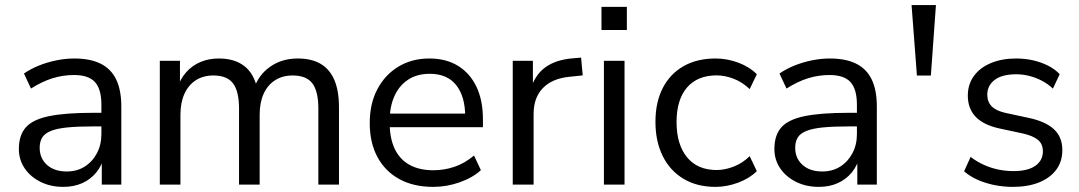

<svg xmlns="http://www.w3.org/2000/svg" viewBox="-20 -725 4239 754"><path d="M228.7 8.9Q178.8 8.9 139.2 -10.8Q99.5 -30.5 76.8 -64.1Q54.1 -97.8 54.1 -139.7Q54.1 -193.7 81.3 -224.7Q108.5 -255.6 172.3 -268.8Q236.1 -282 345.8 -282H391.1V-228.6H347.4Q286.1 -228.6 245 -224.6Q204 -220.5 180 -210.9Q156 -201.3 145.9 -185.1Q135.8 -168.9 135.8 -144.6Q135.8 -103.7 164.4 -77.6Q193 -51.6 242.5 -51.6Q282.3 -51.6 312.6 -70.8Q342.9 -90 360.5 -123.1Q378.2 -156.2 378.2 -198.7V-313.1Q378.2 -374.8 353 -402.6Q327.8 -430.4 270.5 -430.4Q227.4 -430.4 186.3 -417.7Q145.1 -404.9 101.7 -377.3L74.1 -436.3Q100.1 -454.3 133 -467.6Q165.8 -480.8 201.9 -488.1Q237.9 -495.3 271.3 -495.3Q334.3 -495.3 375.3 -474.9Q416.2 -454.5 436.3 -412.9Q456.4 -371.3 456.4 -306.1V0H379.7V-113H389.3Q380.7 -75.4 358.3 -48Q336 -20.7 303.1 -5.9Q270.2 8.9 228.7 8.9Z M607.6 0V-486.3H686.7V-377.7H675.7Q688.1 -415.5 711.4 -441.6Q734.7 -467.7 767.2 -481.5Q799.7 -495.3 839.3 -495.3Q901.4 -495.3 939.7 -465.4Q978 -435.6 990.8 -374.4H976.3Q994.2 -430 1040.5 -462.7Q1086.7 -495.3 1149.4 -495.3Q1203.8 -495.3 1239.5 -474.1Q1275.2 -452.9 1293.2 -410.5Q1311.2 -368.1 1311.2 -303.3V0H1230.2V-298.8Q1230.2 -366 1206.9 -397.3Q1183.7 -428.6 1129 -428.6Q1089.6 -428.6 1060.3 -409.9Q1031 -391.2 1015.3 -356.6Q999.7 -322.1 999.7 -274.7V0H918.7V-298.8Q918.7 -366 895.4 -397.3Q872.1 -428.6 818 -428.6Q778.1 -428.6 749 -409.9Q720 -391.2 704.3 -356.6Q688.6 -322.1 688.6 -274.7V0Z M1681.4 8.9Q1604.2 8.9 1548.5 -21.5Q1492.7 -52 1462.3 -108.2Q1432 -164.4 1432 -241.9Q1432 -317.9 1461.9 -374.6Q1491.8 -431.3 1544.6 -463.3Q1597.5 -495.3 1665.8 -495.3Q1732.1 -495.3 1778.9 -466.3Q1825.7 -437.4 1851.1 -384.3Q1876.5 -331.1 1876.5 -256.7V-225.5H1493.7V-279H1823.5L1807 -265.6Q1807 -345.8 1771.7 -390.5Q1736.4 -435.2 1667.6 -435.2Q1617.2 -435.2 1581.8 -411.5Q1546.5 -387.7 1528.3 -346.1Q1510.2 -304.5 1510.2 -249.7V-243.8Q1510.2 -182.9 1529.8 -141.1Q1549.5 -99.3 1588 -77.8Q1626.5 -56.4 1681.3 -56.4Q1724.4 -56.4 1764.6 -69.9Q1804.8 -83.5 1841.5 -114.2L1868.5 -56.7Q1835.6 -26.7 1784.7 -8.9Q1733.9 8.9 1681.4 8.9Z M1993.6 0V-486.3H2072.7V-371H2062.7Q2079.8 -430.5 2121.9 -460.9Q2164 -491.3 2233 -496.3L2262 -498.8L2268.4 -428.9L2216.6 -423.5Q2148.7 -416.9 2112.1 -379.3Q2075.5 -341.7 2075.5 -277.3V0Z M2342 -607.3V-698H2441.7V-607.3ZM2351.6 0V-486.3H2432.6V0Z M2790 8.9Q2717.2 8.9 2664.2 -22.8Q2611.2 -54.6 2582.6 -112.1Q2554 -169.5 2554 -246.5Q2554 -323.4 2582.6 -379.1Q2611.2 -434.8 2664.2 -465.1Q2717.2 -495.3 2790 -495.3Q2835.4 -495.3 2879.3 -479Q2923.2 -462.6 2952.1 -433.5L2924.1 -375.1Q2894.9 -402.9 2860.6 -416Q2826.2 -429 2794.6 -429Q2719 -429 2678 -381.4Q2636.9 -333.7 2636.9 -245.5Q2636.9 -157.7 2678 -107.5Q2719 -57.3 2794.6 -57.3Q2825.7 -57.3 2860.3 -70.4Q2894.9 -83.4 2924.1 -111.7L2952.1 -52.8Q2923.2 -24.2 2878.5 -7.6Q2833.9 8.9 2790 8.9Z M3195.7 8.9Q3145.8 8.9 3106.2 -10.8Q3066.5 -30.5 3043.8 -64.1Q3021.1 -97.8 3021.1 -139.7Q3021.1 -193.7 3048.3 -224.7Q3075.5 -255.6 3139.3 -268.8Q3203.1 -282 3312.8 -282H3358.1V-228.6H3314.4Q3253.1 -228.6 3212 -224.6Q3171 -220.5 3147 -210.9Q3123 -201.3 3112.9 -185.1Q3102.8 -168.9 3102.8 -144.6Q3102.8 -103.7 3131.4 -77.6Q3160 -51.6 3209.5 -51.6Q3249.3 -51.6 3279.6 -70.8Q3309.9 -90 3327.5 -123.1Q3345.2 -156.2 3345.2 -198.7V-313.1Q3345.2 -374.8 3320 -402.6Q3294.8 -430.4 3237.5 -430.4Q3194.4 -430.4 3153.3 -417.7Q3112.1 -404.9 3068.7 -377.3L3041.1 -436.3Q3067.1 -454.3 3100 -467.6Q3132.8 -480.8 3168.9 -488.1Q3204.9 -495.3 3238.3 -495.3Q3301.3 -495.3 3342.3 -474.9Q3383.2 -454.5 3403.3 -412.9Q3423.4 -371.3 3423.4 -306.1V0H3346.7V-113H3356.3Q3347.7 -75.4 3325.3 -48Q3303 -20.7 3270.1 -5.9Q3237.2 8.9 3195.7 8.9Z M3580.8 -428.3 3559.8 -705H3655.5L3635.6 -428.3Z M3957.8 8.9Q3920.5 8.9 3884.6 1.7Q3848.8 -5.6 3818.6 -19.2Q3788.5 -32.7 3766.1 -52.2L3791.7 -108.8Q3816.2 -90.1 3843.9 -77.6Q3871.5 -65.1 3900.9 -59.1Q3930.3 -53.1 3959.8 -53.1Q4016.8 -53.1 4046.2 -74.1Q4075.5 -95.1 4075.5 -130.6Q4075.5 -159.4 4056.3 -175.6Q4037.1 -191.8 3996 -201L3905 -220.5Q3842.5 -234.1 3811.6 -266.3Q3780.7 -298.5 3780.7 -349.4Q3780.7 -393.7 3804.5 -426.5Q3828.4 -459.4 3871.4 -477.3Q3914.4 -495.3 3970.6 -495.3Q4004.6 -495.3 4036 -488.3Q4067.4 -481.2 4094.8 -467.7Q4122.2 -454.1 4141.5 -433.6L4114.9 -377Q4095.9 -395.1 4072 -407.7Q4048 -420.3 4022.3 -426.8Q3996.6 -433.3 3970.6 -433.3Q3915.2 -433.3 3886.1 -411.2Q3857.1 -389.2 3857.1 -352.7Q3857.1 -324.8 3874.8 -307.1Q3892.5 -289.4 3930.5 -281.2L4021.5 -261.7Q4086.5 -247.6 4119.2 -217.2Q4151.9 -186.7 4151.9 -135.4Q4151.9 -90.6 4127.8 -58.3Q4103.6 -25.9 4060.1 -8.5Q4016.5 8.9 3957.8 8.9Z"/></svg>

Font: Nunito Sans 12pt ExtraLight
Style: Regular
Weight: 200
Designer: Vernon Adams
Foundry: Vernon Adams
Version: Version 3.101;gftools[0.9.27]